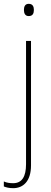

<svg xmlns="http://www.w3.org/2000/svg" viewBox="-52 -742 268 1003"><path d="M73 -690C73 -673 79 -658 98 -658C119 -658 125 -672 125 -690C125 -706 120 -722 98 -722C78 -722 73 -706 73 -690ZM17 241C68 241 110 206 110 122V-528H84V116C84 180 63 215 17 215C0 215 -17 213 -32 206V232C-20 237 -4 241 17 241Z"/></svg>

Font: Noto Sans Sinhala UI SemiCondensed Thin
Style: Regular
Weight: 100
Width: 4
Designer: Jelle Bosma - Monotype Design Team
Foundry: Monotype Imaging Inc.
Version: Version 2.006